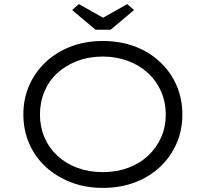

<svg xmlns="http://www.w3.org/2000/svg" viewBox="-20 -907 1004 937"><path d="M481 10Q397 10 326 -17.5Q255 -45 203 -93Q151 -141 122.5 -206.5Q94 -272 94 -348Q94 -425 122.5 -490Q151 -555 203 -604Q255 -653 326 -680Q397 -707 481 -707Q567 -707 637.5 -680.5Q708 -654 760.5 -605Q813 -556 841.5 -490.5Q870 -425 870 -348Q870 -272 841.5 -206.5Q813 -141 760.5 -92Q708 -43 637.5 -16.5Q567 10 481 10ZM482 -67Q549 -67 605.5 -88Q662 -109 703 -147.5Q744 -186 766.5 -237Q789 -288 789 -348Q789 -408 766.5 -460Q744 -512 703 -550Q662 -588 605 -609.5Q548 -631 482 -631Q414 -631 357.5 -609.5Q301 -588 260 -550.5Q219 -513 197 -461Q175 -409 175 -348Q175 -288 197 -236.5Q219 -185 260 -147Q301 -109 357.5 -88Q414 -67 482 -67ZM446 -762 332 -858 365 -887 498 -812H468L601 -887L634 -858L520 -762Z"/></svg>

Font: Lexend Giga Light
Style: Regular
Weight: 300
Version: Version 1.007